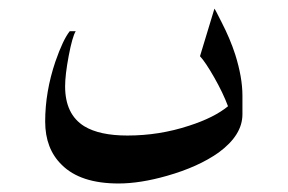

<svg xmlns="http://www.w3.org/2000/svg" viewBox="-20 -312 662 442"><path d="M504.9 -67.4Q493.2 -98.6 473.1 -133.8Q453.1 -168.9 440.4 -182.6L473.6 -292Q474.6 -292 490.2 -260.7Q509.8 -222.7 521.5 -186.5Q538.1 -133.8 538.1 -91.8V-48.8Q538.1 -1 483.4 39.1Q436.5 72.3 364.3 92.8Q302.7 110.4 252.9 110.4Q165 110.4 122.1 67.4Q84 30.3 84 -32.2Q84 -100.6 107.4 -169.9Q125 -220.7 140.6 -240.2H154.3Q146.5 -227.5 138.2 -183.6Q129.9 -139.6 129.9 -113.3Q129.9 -48.8 173.8 -21.5Q209 0 273.4 0Q346.7 0 415 -22.5Q472.7 -41 504.9 -67.4Z"/></svg>

Font: Thabit-Bold
Style: Bold
Weight: 700
Designer: Regenerated by Nadim Shaikli
Foundry: MAK Alagha
Version: 0.01